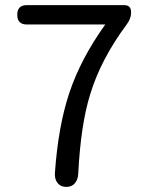

<svg xmlns="http://www.w3.org/2000/svg" viewBox="-20 -736 582 756"><path d="M241.2 0Q218.8 0 206.5 -15.6Q194.3 -31.2 196.3 -55.7Q209 -238.3 252.9 -370.1Q297.9 -504.9 394.5 -639.6H85.9Q47.9 -639.6 47.9 -677.7Q47.9 -715.8 85.9 -715.8H271.5H468.8Q496.1 -715.8 496.1 -688.5V-685.5Q496.1 -663.1 479.5 -640.6Q377 -502.9 335 -364.3Q297.9 -245.1 288.1 -52.7Q287.1 -29.3 274.9 -14.6Q262.7 0 241.2 0Z"/></svg>

Font: Bpmf GenSen Rounded R
Style: R
Weight: 400
Foundry: But Ko
Version: Version 1.320